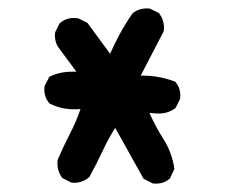

<svg xmlns="http://www.w3.org/2000/svg" viewBox="-20 -439 540 459"><path d="M157.7 -2Q154.8 -2 150.9 -2.4L129.4 -13.2L128.4 -14.2Q117.2 -29.3 117.2 -49.3Q117.2 -56.2 118.2 -57.6Q131.8 -89.4 143.8 -112.5Q155.8 -135.7 161.6 -149.9Q167.5 -164.1 172.4 -178.2Q165 -177.7 157.7 -177.7Q125 -177.7 98.1 -191.9Q90.8 -200.7 88.4 -209Q85.9 -217.3 85.9 -222.9Q85.9 -228.5 86.4 -232.9L97.7 -254.9L99.1 -255.9Q123 -267.6 152.3 -267.6Q157.2 -267.6 162.6 -267.6L122.6 -321.8Q111.3 -335 111.3 -354.5Q111.3 -357.4 111.8 -361.8L122.6 -383.3L123.5 -383.8Q137.2 -396 155.8 -396Q161.1 -396 167.5 -395L189 -384.3L243.2 -310.5Q253.4 -333.5 266.1 -357.2Q278.8 -380.9 296.9 -407.2Q311.5 -418.9 331.1 -418.9Q334 -418.9 338.4 -418.5L359.9 -407.7Q367.2 -397.9 369.6 -389.2Q372.1 -380.4 372.1 -374.8Q372.1 -369.1 371.6 -364.7L316.4 -258.3Q317.4 -258.3 322.8 -258.3Q328.1 -258.3 338.1 -257.6Q348.1 -256.8 358.4 -254.9Q378.4 -251.5 398.9 -243.7Q406.2 -234.9 408.7 -226.6Q411.1 -218.3 411.1 -212.6Q411.1 -207 410.6 -202.6L399.9 -181.2L398.9 -180.2Q381.8 -167.5 358.4 -167.5Q357.9 -167.5 337.4 -168.9Q351.6 -136.7 369.6 -108.4Q391.1 -75.2 397 -35.2L386.2 -12.2L385.3 -11.7Q372.1 0 352.5 0Q349.6 0 345.2 -0.5L323.2 -11.7L255.4 -133.3Q239.3 -107.9 225.6 -78.6Q211.9 -49.3 193.8 -16.1Q177.7 -2 157.7 -2Z"/></svg>

Font: Bakudai
Style: Medium
Weight: 500
Version: Version 1.48